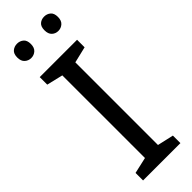

<svg xmlns="http://www.w3.org/2000/svg" viewBox="-300 -923 938 938"><g transform="rotate(-45 169.5 -454.0)"><path d="M298 0H40V-52L124 -71V-642L40 -662V-714H298V-662L214 -642V-71L298 -52ZM30 -859Q30 -885 44 -896.5Q58 -908 77 -908Q96 -908 110 -896.5Q124 -885 124 -859Q124 -834 110 -821.5Q96 -809 77 -809Q58 -809 44 -821.5Q30 -834 30 -859ZM218 -859Q218 -885 231.5 -896.5Q245 -908 264 -908Q283 -908 297 -896.5Q311 -885 311 -859Q311 -834 297 -821.5Q283 -809 264 -809Q245 -809 231.5 -821.5Q218 -834 218 -859Z"/></g></svg>

Font: Noto Sans Meroitic
Style: Regular
Weight: 400
Designer: Monotype Design Team
Foundry: Monotype Imaging Inc.
Version: Version 2.002; ttfautohint (v1.8.4.7-5d5b)